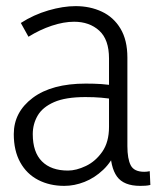

<svg xmlns="http://www.w3.org/2000/svg" viewBox="-20 -598 527 627"><path d="M340 -115 361 -110Q345 -70 317 -43.5Q289 -17 256 -4Q223 9 190 9Q142 9 104.5 -10.5Q67 -30 46 -68Q25 -106 25 -160Q25 -232 87 -278.5Q149 -325 260 -325Q287 -325 311 -323.5Q335 -322 358 -317V-273Q333 -277 310.5 -279Q288 -281 259 -281Q194 -281 156.5 -264.5Q119 -248 103 -220.5Q87 -193 87 -160Q87 -101 117 -71Q147 -41 202 -41Q229 -41 260.5 -56Q292 -71 314 -102.5Q336 -134 336 -184V-407Q336 -469 304 -498Q272 -527 222 -527Q188 -527 149 -514Q110 -501 73 -478L48 -523Q90 -550 138 -564Q186 -578 227 -578Q274 -578 312.5 -560Q351 -542 373.5 -504.5Q396 -467 396 -410V-121Q396 -79 407 -58Q418 -37 451 -37Q456 -37 460 -37.5Q464 -38 469 -39L471 6Q463 8 454.5 8.5Q446 9 438 9Q384 9 362 -21.5Q340 -52 340 -115Z"/></svg>

Font: Yaldevi ExtraLight Light
Style: Regular
Weight: 300
Version: Version 1.100